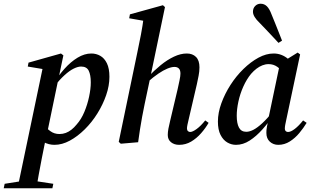

<svg xmlns="http://www.w3.org/2000/svg" viewBox="-101 -763 1683 1030"><path d="M-81 247 -76 223 25 207H80L185 223L180 247ZM-7 247 129 -403 150 -389 48 -406 52 -427 226 -476 239 -466 213 -342 211 -334 149 -35 144 -17Q133 38 123.5 85Q114 132 107 172.5Q100 213 94 247ZM191 14Q161 14 132.5 -1Q104 -16 84 -45L131 -96Q148 -75 169 -59.5Q190 -44 218 -44Q236 -44 252 -50Q268 -56 282.5 -67.5Q297 -79 310 -95Q335 -123 351.5 -162.5Q368 -202 377 -244.5Q386 -287 386 -321Q386 -361 375 -383.5Q364 -406 334 -406Q317 -406 294.5 -395Q272 -384 245.5 -360Q219 -336 188 -297L179 -313H185Q212 -357 245 -394Q278 -431 315 -453.5Q352 -476 389 -476Q415 -476 437 -463.5Q459 -451 472.5 -423.5Q486 -396 486 -351Q486 -303 468.5 -252.5Q451 -202 421.5 -154.5Q392 -107 353.5 -69Q315 -31 273.5 -8.5Q232 14 191 14Z M547 8 536 -2 636 -483Q646 -530 655 -577Q664 -624 670 -671L695 -647L592 -665L596 -686L773 -735L784 -725L706 -351L704 -342L675 -205Q668 -170 661.5 -136.5Q655 -103 650 -69Q645 -35 640 0ZM860 14Q834 14 816.5 0Q799 -14 799 -39Q799 -54 802.5 -73Q806 -92 812 -116L852 -285Q857 -308 862 -331.5Q867 -355 867 -368Q867 -387 858.5 -395.5Q850 -404 835 -404Q819 -404 797 -395Q775 -386 748.5 -368Q722 -350 690 -322L685 -347H690Q725 -384 760.5 -413Q796 -442 832 -459Q868 -476 901 -476Q932 -476 950.5 -457.5Q969 -439 969 -402Q969 -380 964.5 -357Q960 -334 955 -311L911 -122Q907 -106 904.5 -93.5Q902 -81 902 -74Q902 -65 907 -60Q912 -55 919 -55Q932 -55 954 -71Q976 -87 1000 -117L1018 -104Q1002 -76 978 -48.5Q954 -21 924.5 -3.5Q895 14 860 14Z M1165 14Q1140 14 1118 1Q1096 -12 1082 -39.5Q1068 -67 1068 -111Q1068 -158 1086.5 -209Q1105 -260 1135.5 -307.5Q1166 -355 1205 -393Q1244 -431 1285.5 -453.5Q1327 -476 1367 -476Q1389 -476 1408.5 -468.5Q1428 -461 1444.5 -447Q1461 -433 1473 -413L1422 -374Q1407 -390 1386.5 -404.5Q1366 -419 1340 -419Q1323 -419 1306.5 -412.5Q1290 -406 1275 -394.5Q1260 -383 1246 -367Q1222 -338 1204.5 -299Q1187 -260 1178 -218.5Q1169 -177 1169 -142Q1169 -101 1181 -78.5Q1193 -56 1220 -56Q1238 -56 1259 -67Q1280 -78 1306.5 -102.5Q1333 -127 1365 -167L1371 -148H1368Q1340 -106 1307 -69Q1274 -32 1238.5 -9Q1203 14 1165 14ZM1392 14Q1365 14 1346.5 -3Q1328 -20 1328 -50Q1328 -58 1328.5 -65.5Q1329 -73 1331.5 -86Q1334 -99 1339 -120L1338 -123L1401 -423L1407 -426L1496 -481L1509 -471L1434 -117Q1431 -103 1429 -92.5Q1427 -82 1427 -72Q1427 -64 1432 -59.5Q1437 -55 1444 -55Q1459 -55 1480.5 -71.5Q1502 -88 1525 -117L1544 -104Q1527 -76 1504.5 -49Q1482 -22 1453.5 -4Q1425 14 1392 14ZM1412 -545 1393 -533Q1376 -552 1359.5 -569Q1343 -586 1326.5 -604Q1310 -622 1292 -640Q1274 -657 1265 -672Q1256 -687 1256 -700Q1256 -719 1268 -731Q1280 -743 1297 -743Q1317 -743 1331 -729Q1345 -715 1356 -685Q1366 -662 1375 -638.5Q1384 -615 1393.5 -592Q1403 -569 1412 -545Z"/></svg>

Font: Source Serif 4 48pt SemiBold
Style: Italic
Weight: 600
Italic angle: -12°
Designer: Frank Grießhammer
Foundry: Adobe Systems Incorporated
Version: Version 4.004;hotconv 1.0.116;makeotfexe 2.5.65601